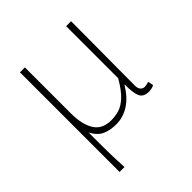

<svg xmlns="http://www.w3.org/2000/svg" viewBox="-198 -658 988 988"><g transform="rotate(-45 296.0 -164.5)"><path d="M105 198V-527H141V-192Q141 -112 169.5 -66Q198 -20 263 -20Q292 -20 320 -28Q348 -36 378 -63.5Q408 -91 441 -148V-527H477Q477 -448 476.5 -370.5Q476 -293 475.5 -215.5Q475 -138 475 -59Q475 -40 484 -30Q493 -20 506 -20Q514 -20 520.5 -21.5Q527 -23 537 -26L543 4Q536 8 526 10.5Q516 13 503 13Q466 13 453.5 -13.5Q441 -40 442 -101H440Q404 -42 360 -14.5Q316 13 267 13Q224 13 191.5 -1Q159 -15 136 -58Q136 -12 136 21.5Q136 55 136.5 82.5Q137 110 138 137Q139 164 141 198Z"/></g></svg>

Font: Noto Sans JP
Style: Regular
Weight: 100
Designer: Ryoko NISHIZUKA 西塚涼子 (kana, bopomofo & ideographs); Paul D. Hunt (Latin, Greek & Cyrillic); Sandoll Communications 산돌커뮤니
Foundry: Adobe
Version: Version 2.004;hotconv 1.0.118;makeotfexe 2.5.65603